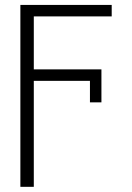

<svg xmlns="http://www.w3.org/2000/svg" viewBox="-20 -550 526 768"><path d="M426.8 -484.4H115.2V-272.5H385.7V-140.6H339.8V-226.6H115.2V197.3H61.5V-530.3H426.8Z"/></svg>

Font: Pretendard GOV ExtraLight
Style: Regular
Weight: 200
Designer: Base glyphs from Inter by Rasmus Andersson; Hangeul glyphs from Noto Sans CJK(Source Han Sans) by Jang Soo-young and Kan
Foundry: Kil Hyung-jin
Version: Version 1.309